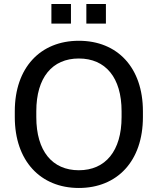

<svg xmlns="http://www.w3.org/2000/svg" viewBox="-20 -933 791 963"><path d="M375.5 9.8C568.4 9.8 696.8 -125.5 696.8 -345.7V-375C696.8 -593.8 569.3 -728.5 375.5 -728.5C182.1 -728.5 54.2 -593.3 54.2 -375V-345.7C54.2 -126.5 182.6 9.8 375.5 9.8ZM375.5 -79.1C242.2 -79.1 162.1 -175.3 162.1 -345.7V-375C162.1 -544.4 242.2 -639.6 375.5 -639.6C509.3 -639.6 589.8 -543.9 589.8 -375V-345.7C589.8 -175.8 508.8 -79.1 375.5 -79.1ZM511.2 -814.5V-913.1H413.1V-814.5ZM335.9 -814.5V-913.1H237.8V-814.5Z"/></svg>

Font: Winston
Style: Regular
Weight: 400
Designer: Vernon Adams, Kim Jin-seong, David Berlow, Cristiano Sobral
Foundry: The Winston Project Authors
Version: Version 3.004